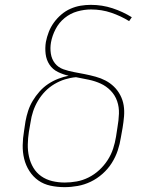

<svg xmlns="http://www.w3.org/2000/svg" viewBox="-20 -763 640 791"><path d="M246 8Q216 8 188 2Q160 -4 138 -19.5Q116 -35 101 -58.5Q86 -82 79.5 -109Q73 -136 73.5 -165Q74 -194 79 -223L85 -263Q89 -285 96 -306.5Q103 -328 115 -348Q127 -368 143 -386Q159 -404 178.5 -417Q198 -430 220 -438.5Q242 -447 263 -451Q240 -456 218.5 -466.5Q197 -477 184 -496.5Q171 -516 168 -540.5Q165 -565 169 -590Q173 -611 181 -631.5Q189 -652 202 -670Q215 -688 232.5 -703Q250 -718 270.5 -727Q291 -736 312 -739.5Q333 -743 354 -743Q401 -743 443.5 -729Q486 -715 523 -692L512 -676Q478 -697 438.5 -710.5Q399 -724 355 -724Q327 -724 298.5 -716Q270 -708 246.5 -689Q223 -670 209 -643Q195 -616 190 -588Q186 -565 189.5 -542Q193 -519 206.5 -502Q220 -485 241.5 -477.5Q263 -470 285 -466Q307 -462 329.5 -457.5Q352 -453 374 -447Q396 -441 415 -431Q434 -421 449.5 -406Q465 -391 475.5 -371Q486 -351 489.5 -329Q493 -307 491 -283.5Q489 -260 485 -236L478 -197Q474 -170 465 -143Q456 -116 440.5 -91.5Q425 -67 402.5 -47Q380 -27 354 -14.5Q328 -2 300.5 3Q273 8 246 8ZM247 -11Q271 -11 296 -15.5Q321 -20 345 -32Q369 -44 389 -62.5Q409 -81 423.5 -103.5Q438 -126 446 -150.5Q454 -175 458 -200L464 -239Q469 -267 470 -294.5Q471 -322 462.5 -346.5Q454 -371 436 -389.5Q418 -408 395 -418.5Q372 -429 346 -434.5Q320 -440 293 -445Q270 -443 247.5 -436Q225 -429 204 -416.5Q183 -404 166 -386.5Q149 -369 136.5 -348Q124 -327 116.5 -304.5Q109 -282 106 -260L99 -220Q95 -194 94.5 -168Q94 -142 99.5 -117.5Q105 -93 117.5 -72Q130 -51 150 -37Q170 -23 195 -17Q220 -11 247 -11Z"/></svg>

Font: Iosevka Etoile Thin
Style: Italic
Weight: 100
Italic angle: -9°
Designer: Belleve Invis
Foundry: Belleve Invis
Version: Version 22.1.2; ttfautohint (v1.8.4)